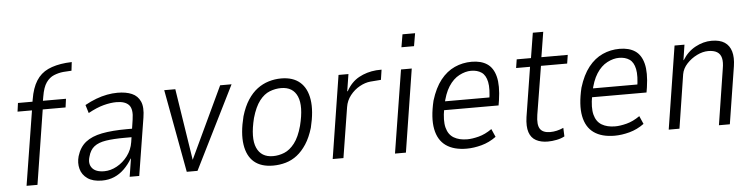

<svg xmlns="http://www.w3.org/2000/svg" viewBox="-45 -919 4474 1139"><g transform="rotate(-5 2192.5 -350.0)"><path d="M74 0 145 -443H59L66 -494H173L149 -474L155 -508Q166 -575 192.5 -617Q219 -659 263 -679.5Q307 -700 370 -706L405 -708L399 -657L350 -654Q321 -651 294 -640Q267 -629 247.5 -601.5Q228 -574 219 -519L212 -479L198 -494H352L345 -443H209L139 0Z M523 8Q469 8 437 -14.5Q405 -37 395.5 -73Q386 -109 397 -148Q413 -201 449.5 -230Q486 -259 547 -271Q608 -283 697 -283H739L732 -233H680Q612 -233 567 -226Q522 -219 496.5 -199Q471 -179 461 -140Q448 -99 469 -72.5Q490 -46 541 -46Q579 -46 616.5 -66.5Q654 -87 681 -123Q708 -159 715 -204L735 -336Q745 -398 722.5 -423Q700 -448 648 -448Q613 -448 571.5 -437Q530 -426 479 -398L464 -447Q498 -466 531.5 -478.5Q565 -491 597 -497Q629 -503 659 -503Q710 -503 744.5 -488Q779 -473 794.5 -438.5Q810 -404 800 -343L745 0H688L705 -107H703Q683 -73 656 -46.5Q629 -20 596 -6Q563 8 523 8Z M1028 0 937 -494H1003L1070 -63H1067L1270 -494H1338L1092 0Z M1542 8Q1471 8 1429.5 -27Q1388 -62 1377.5 -131Q1367 -200 1392 -299Q1409 -356 1434.5 -395Q1460 -434 1491.5 -457.5Q1523 -481 1559.5 -492Q1596 -503 1634 -503Q1704 -503 1745.5 -467Q1787 -431 1797.5 -362.5Q1808 -294 1784 -196Q1767 -139 1741.5 -100Q1716 -61 1685 -37Q1654 -13 1617.5 -2.5Q1581 8 1542 8ZM1546 -48Q1581 -48 1614 -61.5Q1647 -75 1675 -111Q1703 -147 1721 -213Q1750 -328 1724.5 -387Q1699 -446 1628 -446Q1594 -446 1560.5 -433Q1527 -420 1499.5 -384.5Q1472 -349 1453 -283Q1424 -166 1450 -107Q1476 -48 1546 -48Z M1897 0 1975 -494H2034L2018 -393H2021Q2050 -446 2096.5 -471.5Q2143 -497 2200 -502L2232 -503L2223 -443L2159 -438Q2128 -435 2095.5 -417Q2063 -399 2039 -368.5Q2015 -338 2009 -300L1961 0Z M2361 -625 2374 -701H2449L2436 -625ZM2268 0 2347 -494H2411L2333 0Z M2695 8Q2618 8 2571.5 -25Q2525 -58 2512 -125Q2499 -192 2523 -293Q2546 -368 2582.5 -414Q2619 -460 2666.5 -481.5Q2714 -503 2768 -503Q2824 -503 2860 -479Q2896 -455 2909.5 -402Q2923 -349 2910 -261L2905 -231H2564L2573 -283H2874L2852 -260Q2864 -334 2855.5 -375Q2847 -416 2822 -433Q2797 -450 2760 -450Q2726 -450 2689.5 -431Q2653 -412 2626 -370Q2599 -328 2585 -258L2582 -240Q2569 -170 2580 -127.5Q2591 -85 2623 -66Q2655 -47 2703 -47Q2732 -47 2771 -57Q2810 -67 2850 -95L2871 -47Q2830 -17 2783.5 -4.5Q2737 8 2695 8Z M3178 8Q3137 8 3108 -7.5Q3079 -23 3067.5 -57.5Q3056 -92 3064 -148L3111 -443H3028L3036 -494H3121L3145 -643H3207L3183 -494H3340L3332 -443H3176L3129 -155Q3120 -97 3136.5 -72Q3153 -47 3197 -47Q3216 -47 3236 -51.5Q3256 -56 3276 -65L3278 -14Q3258 -3 3230.5 2.5Q3203 8 3178 8Z M3576 8Q3499 8 3452.5 -25Q3406 -58 3393 -125Q3380 -192 3404 -293Q3427 -368 3463.5 -414Q3500 -460 3547.5 -481.5Q3595 -503 3649 -503Q3705 -503 3741 -479Q3777 -455 3790.5 -402Q3804 -349 3791 -261L3786 -231H3445L3454 -283H3755L3733 -260Q3745 -334 3736.5 -375Q3728 -416 3703 -433Q3678 -450 3641 -450Q3607 -450 3570.5 -431Q3534 -412 3507 -370Q3480 -328 3466 -258L3463 -240Q3450 -170 3461 -127.5Q3472 -85 3504 -66Q3536 -47 3584 -47Q3613 -47 3652 -57Q3691 -67 3731 -95L3752 -47Q3711 -17 3664.5 -4.5Q3618 8 3576 8Z M3898 0 3976 -494H4035L4021 -403H4023Q4053 -452 4100.5 -477.5Q4148 -503 4197 -503Q4246 -503 4274.5 -484Q4303 -465 4313.5 -429Q4324 -393 4316 -341L4262 0H4197L4249 -332Q4256 -371 4250 -395.5Q4244 -420 4224.5 -432Q4205 -444 4172 -444Q4139 -444 4104.5 -427Q4070 -410 4044 -382Q4018 -354 4012 -320L3962 0Z"/></g></svg>

Font: Nunito Sans 7pt Condensed Light
Style: Italic
Weight: 300
Width: 3
Italic angle: -9°
Designer: Vernon Adams
Foundry: Vernon Adams
Version: Version 3.101;gftools[0.9.27]